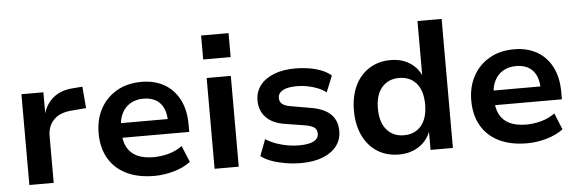

<svg xmlns="http://www.w3.org/2000/svg" viewBox="-48 -882 3144 1045"><g transform="rotate(-5 1524.0 -359.5)"><path d="M75 0V-496H195V-375H193Q209 -433 251 -466.5Q293 -500 358 -504L409 -508L419 -390L334 -383Q272 -377 240 -343Q208 -309 208 -255V0Z M758 10Q668 10 604.5 -21.5Q541 -53 508 -111Q475 -169 475 -248Q475 -323 506.5 -381Q538 -439 595.5 -472.5Q653 -506 731 -506Q803 -506 856 -475.5Q909 -445 938 -388Q967 -331 967 -252V-212H579V-292H873L857 -275Q857 -344 825 -379Q793 -414 734 -414Q693 -414 662.5 -396Q632 -378 615.5 -344.5Q599 -311 599 -263V-251Q599 -196 617.5 -161Q636 -126 672.5 -109Q709 -92 762 -92Q802 -92 843.5 -103Q885 -114 919 -139L956 -49Q917 -20 863.5 -5Q810 10 758 10Z M1077 -598V-729H1227V-598ZM1087 0V-496H1219V0Z M1559 10Q1516 10 1475 3Q1434 -4 1400 -16Q1366 -28 1341 -47L1375 -137Q1401 -120 1431.5 -109Q1462 -98 1494 -92.5Q1526 -87 1556 -87Q1610 -87 1636.5 -101Q1663 -115 1663 -142Q1663 -165 1647.5 -176Q1632 -187 1597 -193L1490 -210Q1421 -221 1386.5 -258Q1352 -295 1352 -349Q1352 -396 1378 -431Q1404 -466 1453.5 -486Q1503 -506 1573 -506Q1610 -506 1646.5 -500Q1683 -494 1714.5 -481.5Q1746 -469 1767 -450L1731 -361Q1711 -377 1684.5 -387.5Q1658 -398 1629.5 -403.5Q1601 -409 1574 -409Q1521 -409 1495 -394.5Q1469 -380 1469 -353Q1469 -332 1484 -320Q1499 -308 1531 -303L1635 -285Q1709 -273 1745 -238.5Q1781 -204 1781 -146Q1781 -98 1753.5 -63Q1726 -28 1676.5 -9Q1627 10 1559 10Z M2094 10Q2026 10 1975.5 -22.5Q1925 -55 1897.5 -113.5Q1870 -172 1870 -249Q1870 -326 1897 -383.5Q1924 -441 1974.5 -473.5Q2025 -506 2092 -506Q2153 -506 2196.5 -478Q2240 -450 2259 -404H2257V-705H2389V0H2267V-102H2268Q2248 -49 2202 -19.5Q2156 10 2094 10ZM2130 -92Q2190 -92 2224.5 -133Q2259 -174 2259 -249Q2259 -324 2224.5 -364.5Q2190 -405 2130 -405Q2071 -405 2036 -364.5Q2001 -324 2001 -249Q2001 -174 2036 -133Q2071 -92 2130 -92Z M2794 10Q2704 10 2640.5 -21.5Q2577 -53 2544 -111Q2511 -169 2511 -248Q2511 -323 2542.5 -381Q2574 -439 2631.5 -472.5Q2689 -506 2767 -506Q2839 -506 2892 -475.5Q2945 -445 2974 -388Q3003 -331 3003 -252V-212H2615V-292H2909L2893 -275Q2893 -344 2861 -379Q2829 -414 2770 -414Q2729 -414 2698.5 -396Q2668 -378 2651.5 -344.5Q2635 -311 2635 -263V-251Q2635 -196 2653.5 -161Q2672 -126 2708.5 -109Q2745 -92 2798 -92Q2838 -92 2879.5 -103Q2921 -114 2955 -139L2992 -49Q2953 -20 2899.5 -5Q2846 10 2794 10Z"/></g></svg>

Font: Nunito Sans 9pt
Style: Bold
Weight: 700
Version: Version 3.101;gftools[0.9.27]